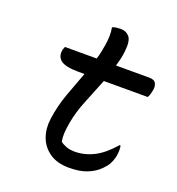

<svg xmlns="http://www.w3.org/2000/svg" viewBox="-131 -814 861 933"><g transform="rotate(20 300.0 -347.0)"><path d="M110 -532H274Q280 -551 284 -569.5Q288 -588 291 -608Q295 -633 295.5 -655.5Q296 -678 292 -700Q304 -705 314.5 -706Q325 -707 337 -707Q364 -707 380.5 -687Q397 -667 391 -613Q389 -592 384.5 -572Q380 -552 374 -532H547Q573 -532 581 -515.5Q589 -499 583 -475Q581 -466 578.5 -457.5Q576 -449 571 -441H344Q319 -377 293.5 -315.5Q268 -254 257 -193Q251 -158 250 -136Q249 -114 253 -94Q265 -84 284 -77Q303 -70 328 -70Q379 -70 427 -94.5Q475 -119 522 -174H528Q533 -147 526 -114Q520 -92 512 -77Q504 -62 484 -42Q459 -17 421.5 -2Q384 13 329 13Q267 13 228 -14Q189 -41 173 -84.5Q157 -128 164 -179Q174 -252 197.5 -315.5Q221 -379 244 -441H213Q145 -441 120.5 -460.5Q96 -480 104 -517Q107 -526 110 -532Z"/></g></svg>

Font: Recursive Mn Csl St
Style: Italic
Weight: 400
Italic angle: -15°
Monospace: yes
Version: Version 1.079;hotconv 1.0.112;makeotfexe 2.5.65598; ttfautoh